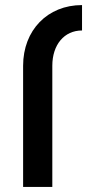

<svg xmlns="http://www.w3.org/2000/svg" viewBox="-20 -736 352 756"><path d="M71 -477V0H186V-477C186 -560 233 -616 303 -616V-716C167 -716 71 -617 71 -477Z"/></svg>

Font: Uncut Sans Semibold
Style: Regular
Weight: 600
Designer: Kasper Nordkvist
Foundry: UNCUT.wtf
Version: Version 1.304;Glyphs 3.2 (3246)